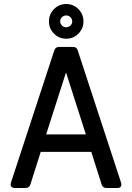

<svg xmlns="http://www.w3.org/2000/svg" viewBox="-20 -937 659 957"><path d="M52 0Q44 0 38.5 -5Q33 -10 33 -18Q33 -23 34 -25L251 -687Q257 -703 274 -703H344Q362 -703 367 -687L584 -25Q585 -23 585 -18Q585 -10 580.5 -5Q576 0 567 0H510Q493 0 487 -16L435 -180H183L131 -16Q129 -9 122.5 -4.5Q116 0 108 0ZM210 -267H408L309 -576ZM310 -744Q274 -744 249 -769.5Q224 -795 224 -830Q224 -866 249 -891.5Q274 -917 310 -917Q346 -917 371 -891.5Q396 -866 396 -830Q396 -795 371 -769.5Q346 -744 310 -744ZM310 -801Q322 -801 331 -809.5Q340 -818 340 -830Q340 -843 331 -851.5Q322 -860 310 -860Q298 -860 289 -851.5Q280 -843 280 -830Q280 -818 289 -809.5Q298 -801 310 -801Z"/></svg>

Font: Miriam Libre Medium
Style: Regular
Weight: 500
Version: Version 2.000